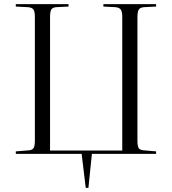

<svg xmlns="http://www.w3.org/2000/svg" viewBox="-20 -750 838 936"><path d="M398 166 378 0H57V-12L119 -17Q137 -18 143.5 -28Q150 -38 150 -65V-667Q150 -693 143.5 -703Q137 -713 117 -715L57 -718V-730H314V-718L253 -715Q235 -713 229.5 -702.5Q224 -692 224 -665V-16H576V-667Q576 -693 569 -703Q562 -713 543 -715L484 -718V-730H741V-718L681 -715Q662 -713 656 -702.5Q650 -692 650 -665V-63Q650 -37 656.5 -27.5Q663 -18 683 -17L741 -12V0H428L411 166Z"/></svg>

Font: Literata 72pt Light
Style: Regular
Weight: 300
Designer: Latin by Veronika Burian and Jose Scaglione. Greek by Irene Vlachou. Cyrillic by Vera Evstafieva.
Foundry: TypeTogether
Version: Version 3.002